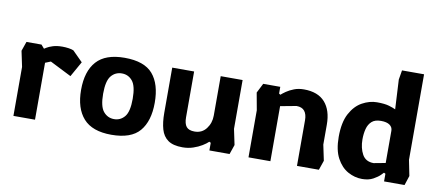

<svg xmlns="http://www.w3.org/2000/svg" viewBox="-65 -953 2763 1209"><g transform="rotate(10 1316.0 -348.5)"><path d="M61 0V-313L40 -413L61 -473H157L177 -450Q177 -450 190.5 -458.5Q204 -467 229 -475Q254 -483 290 -483Q310 -483 330 -480Q350 -477 361 -472L426 -407L371 -309L234 -378L199 -364V0Z M688 10Q566 10 509 -54Q452 -118 452 -236Q452 -355 509 -418.5Q566 -482 688 -482Q814 -482 868.5 -418.5Q923 -355 923 -236Q923 -118 868.5 -54Q814 10 688 10ZM688 -90Q729 -90 755.5 -122Q782 -154 782 -236Q782 -318 755.5 -350Q729 -382 688 -382Q646 -382 619.5 -350Q593 -318 593 -236Q593 -154 620 -122Q647 -90 688 -90Z M1143 10Q1083 10 1050.5 -13Q1018 -36 1005.5 -79.5Q993 -123 993 -184V-473H1133V-180Q1133 -139 1148.5 -120Q1164 -101 1201 -101Q1248 -101 1275.5 -137Q1303 -173 1303 -221V-473H1443V-161L1464 -61L1443 0H1314V-49L1304 -54Q1291 -41 1266.5 -26Q1242 -11 1210.5 -0.5Q1179 10 1143 10Z M1564 0V-301L1544 -411L1575 -472H1684V-429L1693 -423Q1704 -433 1723.5 -446.5Q1743 -460 1771 -471Q1799 -482 1834 -482Q1924 -482 1969 -431Q2014 -380 2014 -288V-161L2035 -61L2014 0H1874V-292Q1874 -330 1857.5 -350.5Q1841 -371 1806 -371L1704 -352V0Z M2291 10Q2244 10 2200.5 -14Q2157 -38 2129 -90Q2101 -142 2101 -226Q2101 -319 2131 -375Q2161 -431 2207.5 -456.5Q2254 -482 2301 -482Q2351 -482 2379 -473.5Q2407 -465 2421 -458L2411 -647L2421 -707H2562V-160L2582 -60L2562 1H2431V-48L2421 -53Q2421 -53 2406 -37.5Q2391 -22 2362 -6Q2333 10 2291 10ZM2346 -101 2421 -115V-321Q2421 -344 2402 -357.5Q2383 -371 2346 -371Q2308 -371 2287.5 -352.5Q2267 -334 2259 -303.5Q2251 -273 2251 -236Q2251 -181 2273 -141Q2295 -101 2346 -101Z"/></g></svg>

Font: Rowdies Light
Style: Regular
Weight: 300
Designer: Jaikishan Patel
Version: Version 1.000; ttfautohint (v1.8.3)